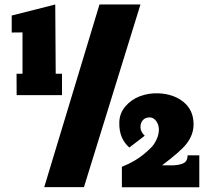

<svg xmlns="http://www.w3.org/2000/svg" viewBox="-20 -812 911 833"><path d="M52.2 -399.4 51.8 -492.2H77.6V-671.4L30.8 -670.9V-744.6L219.7 -792.5L221.7 -492.2H249V-399.4ZM171.9 0 411.6 -792.5H589.4L344.2 0ZM508.8 0.5V-88.4Q565.4 -110.8 603.5 -142.6Q626 -161.6 637.5 -173.6Q648.9 -185.5 659.2 -206.8Q669.4 -228 669.4 -252Q668 -274.4 656.2 -288.6Q644.5 -302.7 629.4 -302.7Q610.4 -302.7 599.9 -290.8Q589.4 -278.8 589.4 -260.7Q589.4 -240.2 607.9 -223.1L541 -171.9Q496.1 -211.9 497.6 -278.8Q497.6 -319.3 523.7 -350.1Q549.8 -380.9 587.9 -394.8Q626 -408.7 666.5 -407.2Q732.9 -404.8 776.4 -369.4Q819.8 -334 819.8 -272.5Q819.8 -227.1 788.6 -187.5Q763.7 -155.3 683.1 -94.7H730.5Q760.3 -95.7 777.1 -104.5Q793.9 -113.3 793.9 -138.2H844.7V0.5Z"/></svg>

Font: Bevan
Style: Regular
Weight: 400
Foundry: vernon adams
Version: Version 1.000